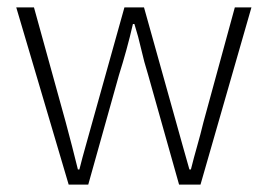

<svg xmlns="http://www.w3.org/2000/svg" viewBox="-20 -500 725 520"><path d="M166 0 24 -480H72L158 -169Q167 -136 175 -104.5Q183 -73 191 -41H195Q203 -73 212 -104.5Q221 -136 230 -169L317 -480H370L457 -169Q466 -136 475 -104.5Q484 -73 493 -41H497Q505 -73 514 -104.5Q523 -136 531 -169L616 -480H661L523 0H465L381 -298Q370 -333 362.5 -366.5Q355 -400 344 -435H340Q332 -400 322.5 -365.5Q313 -331 302 -296L219 0Z"/></svg>

Font: CV Source Sans Light
Style: Regular
Weight: 300
Designer: Paul D. Hunt
Foundry: Adobe Systems Incorporated
Version: Version 3.001